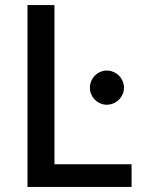

<svg xmlns="http://www.w3.org/2000/svg" viewBox="-20 -738 576 758"><path d="M499.5 -89.5V0H88.5V-718H195V-89.5ZM469.5 -391.5Q469.5 -378 464 -365.8Q458.5 -353.5 449.2 -344.2Q440 -335 427.5 -329.8Q415 -324.5 401.5 -324.5Q388 -324.5 376 -329.8Q364 -335 354.8 -344.2Q345.5 -353.5 340.2 -365.8Q335 -378 335 -391.5Q335 -405.5 340.2 -418Q345.5 -430.5 354.8 -439.8Q364 -449 376 -454.2Q388 -459.5 401.5 -459.5Q415 -459.5 427.5 -454.2Q440 -449 449.2 -439.8Q458.5 -430.5 464 -418Q469.5 -405.5 469.5 -391.5Z"/></svg>

Font: LatoLatin Medium
Style: Regular
Weight: 500
Designer: Lukasz Dziedzic with Adam Twardoch and Botio Nikoltchev
Foundry: tyPoland Lukasz Dziedzic
Version: Version 2.015; 2015-08-06; http://www.latofonts.com/